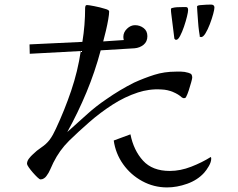

<svg xmlns="http://www.w3.org/2000/svg" viewBox="-20 -771 1040 839"><path d="M903 -78Q903 -63 892.5 -45Q882 -27 872 -16Q843 16 798 32Q753 48 710 48Q652 48 601.5 20.5Q551 -7 518 -53.5Q485 -100 477 -157L550 -184Q564 -114 605 -69Q646 -24 722 -24Q768 -24 815.5 -42.5Q863 -61 901 -85Q903 -83 903 -78ZM820 -432Q820 -428 815.5 -411.5Q811 -395 805 -376.5Q799 -358 793 -347Q791 -342 783 -342Q783 -342 780.5 -342.5Q778 -343 775 -345Q760 -359 736 -369Q712 -379 686 -380Q658 -382 630.5 -378Q603 -374 583 -367Q525 -348 471.5 -313.5Q418 -279 370.5 -237.5Q323 -196 282 -156Q260 -134 243.5 -111Q227 -88 213 -60Q206 -46 199.5 -30.5Q193 -15 183 -2Q179 4 172 8.5Q165 13 157 13Q153 13 143.5 4Q134 -5 123.5 -17Q113 -29 105.5 -40Q98 -51 98 -55Q98 -67 106.5 -78Q115 -89 123 -96Q140 -113 161 -127Q182 -141 196 -159Q205 -171 211.5 -183Q218 -195 224 -208Q262 -289 291 -374.5Q320 -460 333 -548L110 -536L109 -577L340 -588Q352 -662 352 -736Q352 -740 353.5 -744.5Q355 -749 360 -749Q367 -749 392.5 -744Q418 -739 437 -733Q457 -728 457 -721Q457 -709 453 -686Q449 -663 443 -637.5Q437 -612 431 -590L521 -596Q520 -600 519.5 -603Q519 -606 519 -610Q519 -630 535 -645.5Q551 -661 570 -661Q591 -661 607.5 -648.5Q624 -636 624 -613Q624 -589 607.5 -575.5Q591 -562 568 -560L420 -551Q395 -457 358 -368Q321 -279 274 -194Q316 -231 357 -268.5Q398 -306 444 -337Q504 -379 566 -410Q610 -430 654 -444Q698 -458 749 -458Q757 -458 771.5 -458Q786 -458 803 -453Q814 -450 817 -445Q820 -440 820 -432ZM802 -727Q802 -719 797 -698.5Q792 -678 784 -654.5Q776 -631 767 -614Q758 -597 750 -597Q745 -597 742 -602Q739 -624 736.5 -646Q734 -668 731 -690Q730 -700 728.5 -710Q727 -720 727 -730Q727 -735 732 -736Q743 -739 754 -739.5Q765 -740 775 -740Q785 -740 793.5 -740Q802 -740 802 -727ZM917 -738Q917 -730 911.5 -709.5Q906 -689 897 -665.5Q888 -642 878 -625.5Q868 -609 859 -609Q853 -609 852 -613H853Q852 -618 849.5 -636Q847 -654 845.5 -676.5Q844 -699 842.5 -717.5Q841 -736 841 -742Q841 -747 854 -748.5Q867 -750 882 -750.5Q897 -751 902 -751Q917 -751 917 -738Z"/></svg>

Font: Kaisei Opti
Style: Regular
Weight: 400
Designer: Font-Kai, 金井和夫
Foundry: KAZUO KANAI
Version: Version 5.003